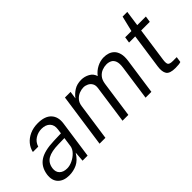

<svg xmlns="http://www.w3.org/2000/svg" viewBox="-18 -1197 1738 1738"><g transform="rotate(-45 851.0 -328.0)"><path d="M173.5 10Q102 10 64 -29Q26 -68 35 -138Q47.5 -224 109 -265.5Q170.5 -307 295 -310.5L387.5 -313.5L393.5 -356.5Q401 -409 372.8 -438Q344.5 -467 292 -467Q248 -467 210 -443.5Q172 -420 157 -373.5H88.5Q97.5 -416 126.2 -450.8Q155 -485.5 200.5 -506.2Q246 -527 304 -527Q394 -527 436 -482Q478 -437 467 -360L415.5 0H351L358.5 -95.5Q320.5 -34 273 -12Q225.5 10 173.5 10ZM203 -48.5Q237.5 -48.5 273.5 -66Q309.5 -83.5 335.5 -111Q361.5 -138.5 366.5 -169L379.5 -261L303 -259.5Q211.5 -258 165.2 -231.5Q119 -205 110 -145Q104 -99.5 130 -74Q156 -48.5 203 -48.5Z M568.5 0 642.5 -517H714.5L704 -444Q728 -477.5 766.2 -502.2Q804.5 -527 861 -527Q901.5 -527 939.5 -506.5Q977.5 -486 989.5 -444.5Q1018.5 -483 1061.2 -505Q1104 -527 1150 -527Q1175.5 -527 1202 -519Q1228.5 -511 1249.2 -491Q1270 -471 1279.8 -434.8Q1289.5 -398.5 1281 -342.5L1232 0H1157.5L1205.5 -336.5Q1212.5 -387 1201.8 -414.8Q1191 -442.5 1168.8 -453.2Q1146.5 -464 1120 -464Q1092 -464 1063.8 -453.2Q1035.5 -442.5 1014.2 -417.2Q993 -392 986.5 -347.5L937 0H862.5L914.5 -367.5Q919 -399.5 906.2 -421Q893.5 -442.5 871.2 -453.2Q849 -464 825.5 -464Q799.5 -464 771.2 -453Q743 -442 721.5 -418Q700 -394 694.5 -355.5L643.5 0Z M1539 2Q1468 2 1447.2 -29.2Q1426.5 -60.5 1435.5 -122.5L1483.5 -458.5H1404.5L1413.5 -517H1493.5L1529.5 -666H1589.5L1568.5 -517.5H1679L1670 -458.5H1559.5L1512.5 -128.5Q1506.5 -83.5 1519.2 -71.8Q1532 -60 1566.5 -60H1616.5L1608.5 -6Q1588 2 1539 2Z"/></g></svg>

Font: Public Sans Light
Style: Italic
Weight: 300
Italic angle: -8°
Designer: The Public Sans project authors (U.S. Web Design System). Libre Franklin designed by Pablo Impallari and Rodrigo Fuenzal
Version: Version 1.007; ttfautohint (v1.8.1) -l 8 -r 50 -G 200 -x 14 